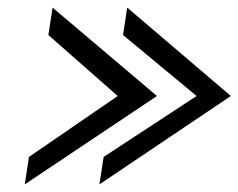

<svg xmlns="http://www.w3.org/2000/svg" viewBox="-20 -534 626 504"><path d="M45 -50 392 -282 118 -514 107 -442 289 -282 56 -122ZM241 -50 586 -282 314 -514 303 -442 496 -282 252 -122Z"/></svg>

Font: Charger Pro
Style: ExtObl
Weight: 400
Designer: Jasper
Foundry: Cannot Into Space Fonts
Version: Version 1.09